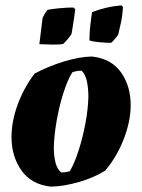

<svg xmlns="http://www.w3.org/2000/svg" viewBox="-20 -687 530 717"><path d="M170 10Q97 2 60 -50.5Q23 -103 23 -175Q23 -234 46 -296.5Q69 -359 109 -412Q159 -439 217.5 -457Q276 -475 323 -476Q396 -468 432.5 -416Q469 -364 468 -290Q467 -231 441.5 -166Q416 -101 373 -50Q332 -24 275.5 -7.5Q219 9 170 10ZM209 -43Q217 -43 226.5 -44.5Q236 -46 241 -48Q258 -77 273.5 -125Q289 -173 299 -226.5Q309 -280 310 -325Q310 -358 304.5 -383.5Q299 -409 285 -423Q266 -423 250 -417Q232 -388 216.5 -339Q201 -290 191.5 -235.5Q182 -181 181 -136Q181 -104 187.5 -79Q194 -54 209 -43ZM314 -536Q314 -562 317 -590Q320 -618 324 -642Q380 -663 434 -667L439 -661Q438 -631 431 -599.5Q424 -568 422 -560Q421 -557 415 -549Q409 -541 402.5 -534Q396 -527 394 -527Q381 -527 355 -529Q329 -531 314 -536ZM127 -522 139 -620Q146 -636 157 -650Q169 -653 199.5 -656Q230 -659 254 -659L261 -653Q260 -642 257 -622Q254 -602 251 -583.5Q248 -565 247 -560Q243 -553 233 -541Q223 -529 216 -523Q201 -520 177 -520.5Q153 -521 127 -522Z"/></svg>

Font: Labrada ExtraBold
Style: Italic
Weight: 800
Italic angle: -7°
Designer: Mercedes Jáuregui
Foundry: Omnibus-Type Team
Version: Version 1.000; ttfautohint (v1.8.4.7-5d5b)